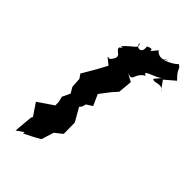

<svg xmlns="http://www.w3.org/2000/svg" viewBox="-250 -865 974 974"><g transform="rotate(45 236.5 -378.0)"><path d="M381 -646C392 -627 437 -667 455 -626L418 -677L473 -724C421 -775 449 -773 419 -790C398 -762 309 -733 369 -767C329 -723 285 -775 300 -770C243 -699 298 -767 242 -739C250 -687 203 -695 203 -726C226 -700 192 -697 148 -647C195 -641 184 -670 146 -636C142 -607 201 -615 154 -561H137L173 -532L143 -476L100 -403L116 -380L119 -327L137 -296L117 -253L124 -226L125 -199L42 -142L86 -77L81 -67L72 34L111 7L109 18C139 3 168 -11 196 -28L217 -95L253 -123L257 -128L256 -207L215 -279L225 -291L231 -312L263 -332L236 -392L279 -448L305 -477L312 -553L271 -575C321 -558 287 -595 343 -630C301 -641 389 -657 411 -681Z"/></g></svg>

Font: Asimov Aggro
Style: It
Weight: 500
Designer: Google
Version: Version 2.000980; 2014